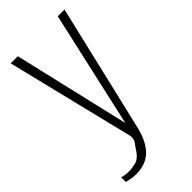

<svg xmlns="http://www.w3.org/2000/svg" viewBox="-201 -541 704 704"><g transform="rotate(-45 151.5 -188.5)"><path d="M53 118Q36 118 24.5 115Q13 112 6 111V86Q8 88 18 90Q28 92 43 92Q58 92 77.5 87Q97 82 113 58Q120 47 130.5 33Q141 19 136 -1L15 -495H52L158 -41H157L259 -495H294L179 -7Q166 54 136 86Q106 118 53 118Z"/></g></svg>

Font: Alumni Sans ExtraLight
Style: Regular
Weight: 250
Version: Version 1.018